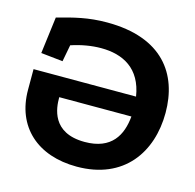

<svg xmlns="http://www.w3.org/2000/svg" viewBox="-99 -762 887 874"><g transform="rotate(15 344.0 -325.0)"><path d="M150 -437 165 -516C213 -532 261 -540 305 -540C408 -540 495 -496 515 -368H32V-271C32 -97 151 10 336 10C559 10 664 -146 664 -331C664 -513 563 -660 301 -660C212 -660 147 -643 69 -621L47 -448ZM518 -275C510 -186 469 -108 342 -108C185 -108 178 -227 178 -272V-275Z"/></g></svg>

Font: Zilla Slab Bold
Style: Regular
Weight: 700
Designer: Typotheque.com
Foundry: Typotheque type foundry
Version: Version 1.3; 2018